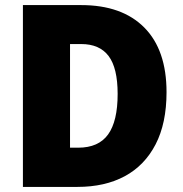

<svg xmlns="http://www.w3.org/2000/svg" viewBox="-20 -734 720 754"><path d="M634 -372Q634 -250 591 -167Q548 -84 470 -42Q392 0 284 0H70V-714H299Q459 -714 546.5 -626Q634 -538 634 -372ZM442 -365Q442 -467 406.5 -514Q371 -561 299 -561H255V-154H287Q367 -154 404.5 -206Q442 -258 442 -365Z"/></svg>

Font: Noto Sans Gujarati SemiCondensed Black
Style: Regular
Weight: 900
Width: 4
Designer: Jelle Bosma - Monotype Design Team, Universal Thirst
Foundry: Monotype Imaging Inc.
Version: Version 2.106; ttfautohint (v1.8.4.7-5d5b)